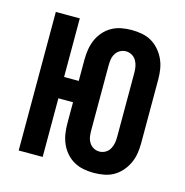

<svg xmlns="http://www.w3.org/2000/svg" viewBox="-85 -608 671 696"><g transform="rotate(15 250.0 -260.0)"><path d="M326 8Q307 8 288 4.5Q269 1 252 -8.5Q235 -18 222 -33Q209 -48 201.5 -65.5Q194 -83 191 -102Q188 -121 188 -140V-220H133V0H43V-520H133V-300H188V-380Q188 -399 191 -418Q194 -437 201.5 -454.5Q209 -472 222 -487Q235 -502 252 -511.5Q269 -521 288 -524.5Q307 -528 326 -528Q345 -528 364.5 -524.5Q384 -521 400.5 -511.5Q417 -502 430 -487Q443 -472 451 -454.5Q459 -437 462 -418Q465 -399 465 -380V-140Q465 -121 462 -102Q459 -83 451 -65.5Q443 -48 430 -33Q417 -18 400.5 -8.5Q384 1 364.5 4.5Q345 8 326 8ZM326 -72Q338 -72 348.5 -78Q359 -84 365 -94.5Q371 -105 373 -116.5Q375 -128 375 -140V-380Q375 -392 373 -403.5Q371 -415 365 -425.5Q359 -436 348.5 -442Q338 -448 326 -448Q314 -448 303.5 -442Q293 -436 287 -425.5Q281 -415 279.5 -403.5Q278 -392 278 -380V-140Q278 -128 279.5 -116.5Q281 -105 287 -94.5Q293 -84 303.5 -78Q314 -72 326 -72Z"/></g></svg>

Font: Iosevka SS18 Medium
Style: Regular
Weight: 500
Monospace: yes
Designer: Belleve Invis
Foundry: Belleve Invis
Version: Version 25.1.1; ttfautohint (v1.8.4)